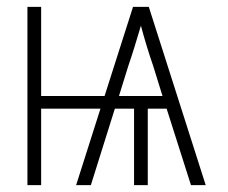

<svg xmlns="http://www.w3.org/2000/svg" viewBox="-20 -540 665 560"><path d="M60 0V-520H100V-260H285L368 -520H414L580 0H537L466 -223H411V0H371V-223H315L245 0H202L273 -223H100V0ZM327 -260H454L427 -347Q417 -376 408 -405.5Q399 -435 391 -465Q382 -435 373 -405.5Q364 -376 354 -347Z"/></svg>

Font: Zed Sans Extralight
Style: Regular
Weight: 200
Designer: Belleve Invis
Foundry: Belleve Invis
Version: Version 1.0.0; ttfautohint (v1.8.4)